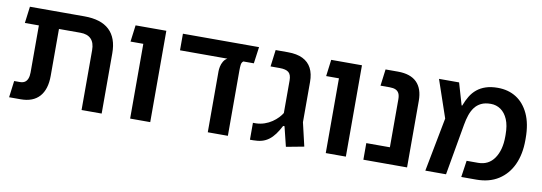

<svg xmlns="http://www.w3.org/2000/svg" viewBox="-51 -923 3504 1242"><g transform="rotate(10 1701.5 -302.0)"><path d="M511 0V-393Q511 -442 487 -466.5Q463 -491 417 -491H144V-600H424Q533 -600 588 -548.5Q643 -497 643 -396V0ZM35 0 49 -109H85Q106 -109 118.5 -117Q131 -125 137.5 -141.5Q144 -158 144 -182V-573H276V-183Q276 -94 234 -47Q192 0 111 0ZM52 -491 66 -600H216V-491Z M830 0V-600H962V0ZM746 -491 760 -600H917V-491Z M1071 -491V-600H1571L1556 -491ZM1340 0V-401Q1340 -414 1343.5 -431.5Q1347 -449 1356.5 -465.5Q1366 -482 1382 -491H1487Q1476 -483 1474 -467Q1472 -451 1472 -431V0Z M1854 5 1822 -125H1813Q1796 -92 1778.5 -68.5Q1761 -45 1740.5 -29.5Q1720 -14 1695 -7Q1670 0 1638 0H1617V-111H1637Q1666 -112 1692.5 -121Q1719 -130 1741 -145Q1763 -160 1778.5 -176.5Q1794 -193 1803 -208V-422Q1803 -460 1785 -475Q1767 -490 1726 -490H1666L1680 -600H1761Q1820 -600 1858.5 -581Q1897 -562 1916 -525.5Q1935 -489 1935 -435V-171L1971 -17Z M2115 0V-600H2247V0ZM2031 -491 2045 -600H2202V-491Z M2517 0V-424Q2517 -449 2509.5 -463.5Q2502 -478 2487 -484.5Q2472 -491 2448 -491H2388L2402 -600H2483Q2566 -600 2607.5 -558.5Q2649 -517 2649 -437V0ZM2362 0V-109H2580V0Z M2769 0 2837 -354 2753 -600H2885L2927 -456H2931Q2944 -491 2961 -519Q2978 -547 3002.5 -567Q3027 -587 3060.5 -598Q3094 -609 3138 -609Q3208 -609 3260 -576Q3312 -543 3342 -478.5Q3372 -414 3372 -319V-306Q3372 -214 3340.5 -145.5Q3309 -77 3249 -38.5Q3189 0 3103 0H3005L3021 -109H3096Q3165 -109 3202.5 -163.5Q3240 -218 3240 -306V-319Q3240 -380 3223 -419.5Q3206 -459 3177 -479Q3148 -499 3112 -499Q3074 -499 3048.5 -486.5Q3023 -474 3006.5 -452Q2990 -430 2980 -400.5Q2970 -371 2964 -336L2905 0Z"/></g></svg>

Font: Noto Sans Hebrew Thin SemiBold
Style: Regular
Weight: 600
Version: Version 3.001